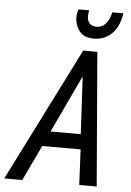

<svg xmlns="http://www.w3.org/2000/svg" viewBox="-105 -943 672 987"><g transform="rotate(5 231.0 -449.5)"><path d="M-45 0 302 -690H375L432 0H342L333 -183H135L48 0ZM171 -261H327L311 -558ZM252 -857Q252 -871 255 -882Q258 -893 259 -899H315Q314 -893 312.5 -886.5Q311 -880 311 -867Q311 -845 323.5 -831.5Q336 -818 360 -818Q386 -818 405 -837.5Q424 -857 434 -899H491Q480 -827 442 -791.5Q404 -756 351 -756Q299 -756 275.5 -787.5Q252 -819 252 -857Z"/></g></svg>

Font: Radio Canada Condensed
Style: Italic
Weight: 400
Width: 3
Italic angle: -12°
Designer: Charles Daoud, Etienne Aubert Bonn, Alexandre Saumier Demers, Jacques Le Bailly
Foundry: Radio-Canada
Version: Version 2.104; ttfautohint (v1.8.4.7-5d5b);gftools[0.9.28.de